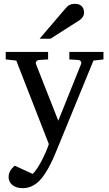

<svg xmlns="http://www.w3.org/2000/svg" viewBox="-20 -753 570 1002"><path d="M467.8 -437 275.9 30.8Q271 43 262.2 63.5Q253.4 84 241.5 107.2Q229.5 130.4 215.1 152.8Q200.7 175.3 185.1 190.9Q167 209 145.3 219Q123.5 229 98.1 229Q80.6 229 66.9 224.4Q53.2 219.7 43.9 211.9Q34.7 204.1 29.8 193.6Q24.9 183.1 24.9 171.9Q24.9 154.8 32.5 140.4Q40 126 57.1 111.8L150.9 154.8Q163.1 142.6 175.8 122.8Q188.5 103 199.7 81.1Q210.9 59.1 220.2 37.4Q229.5 15.6 234.9 -1L64.9 -437L9.8 -442.9V-481.9H231V-442.9L183.1 -439.9Q174.8 -439 169.9 -432.6Q165 -426.3 168 -418L284.2 -123L402.8 -418Q406.2 -425.8 401.9 -432.4Q397.5 -439 389.2 -439.9L341.8 -442.9V-481.9H520V-442.9ZM418.5 -688Q418.5 -674.3 411.9 -664.6Q405.3 -654.8 395.5 -647.9L243.2 -550.8H186.5L319.3 -706.1Q325.2 -712.4 330.1 -717.5Q335 -722.7 340.8 -726.1Q346.7 -729.5 354.2 -731.2Q361.8 -732.9 372.6 -732.9Q385.7 -732.9 394.5 -728.8Q403.3 -724.6 408.7 -718.3Q414.1 -711.9 416.3 -703.9Q418.5 -695.8 418.5 -688Z"/></svg>

Font: BabelStone Ogham Pictish
Style: Regular
Weight: 400
Designer: Andrew West
Foundry: BabelStone
Version: Version 1.02 March 14, 2022